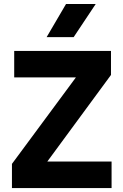

<svg xmlns="http://www.w3.org/2000/svg" viewBox="-20 -960 627 980"><path d="M41 0V-123.5L367.5 -565H52.5V-700H546.5V-577.5L221.5 -135.5H549.5V0ZM218 -770.5 317 -939.5H468.5L356 -770.5Z"/></svg>

Font: Geologica SemiBold
Style: Regular
Weight: 600
Designer: Sindre Bremnes, Frode Helland
Foundry: Monokrom Skriftforlag AS
Version: Version 1.010;gftools[0.9.28]